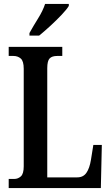

<svg xmlns="http://www.w3.org/2000/svg" viewBox="-20 -951 562 971"><path d="M24 0V-46H52Q71 -46 85.5 -59Q100 -72 100 -110V-603Q100 -642 85 -655Q70 -668 48 -668H24V-714H295V-668H269Q243 -668 231 -655.5Q219 -643 219 -606V-54H371Q401 -54 417 -77Q433 -100 440 -143L452 -218H495L490 0ZM129 -784Q149 -820 173 -858.5Q197 -897 208 -931H328V-921Q318 -904 292 -876.5Q266 -849 235 -820.5Q204 -792 178 -771H129Z"/></svg>

Font: Noto Serif Myanmar ExtraCondensed SemiBold
Style: Regular
Weight: 600
Width: 2
Designer: Ben Mitchell and the Monotype Design Team
Foundry: Monotype Imaging Inc.
Version: Version 2.106; ttfautohint (v1.8.4.7-5d5b)